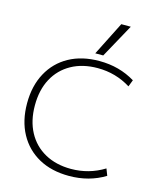

<svg xmlns="http://www.w3.org/2000/svg" viewBox="-143 -1100 1005 1211"><g transform="rotate(15 359.5 -495.0)"><path d="M424 10Q310 10 226.5 -36Q143 -82 97 -166.5Q51 -251 51 -365Q51 -479 97 -563.5Q143 -648 226.5 -694Q310 -740 424 -740Q555 -740 658 -677L641 -633Q543 -694 425 -694Q327 -694 254 -653.5Q181 -613 141.5 -539.5Q102 -466 102 -365Q102 -265 141.5 -191Q181 -117 254 -76.5Q327 -36 425 -36Q542 -36 641 -97L658 -53Q555 10 424 10ZM437 -780H385L496 -1000H558Z"/></g></svg>

Font: M PLUS 1 Light
Style: Regular
Weight: 300
Designer: Coji Morishita
Foundry: UNDERFOREST DESIGN
Version: Version 1.001